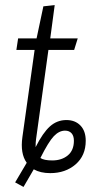

<svg xmlns="http://www.w3.org/2000/svg" viewBox="-20 -675 361 761"><path d="M243.2 -199.2Q277.8 -199.2 298.8 -177.5Q319.8 -155.8 319.8 -117.2Q319.8 -58.1 279.5 -23.4Q239.3 11.2 179.2 11.2Q140.1 11.2 113.8 -3.9L73.2 65.9L40 47.9L85.9 -29.8Q59.6 -66.4 68.8 -131.8L117.2 -477.1H44.9L51.8 -522.9H125L151.9 -649.9L196.8 -654.8L179.2 -522.9H288.1L273.9 -477.1H171.9L123 -124Q121.1 -111.8 121.1 -91.8Q149.9 -148.9 178 -174.1Q206.1 -199.2 243.2 -199.2ZM187 -39.1Q224.6 -39.1 248.8 -59.1Q272.9 -79.1 272.9 -117.2Q272.9 -136.2 263.7 -146.7Q254.4 -157.2 237.8 -157.2Q214.4 -157.2 193.4 -135.3Q172.4 -113.3 140.1 -48.8Q154.3 -39.1 187 -39.1Z"/></svg>

Font: Fira Sans Compressed Light
Style: Italic
Weight: 300
Width: 3
Italic angle: -8°
Designer: Carrois Corporate & Edenspiekermann AG
Foundry: Carrois Corporate GbR & Edenspiekermann AG
Version: Version 4.203;PS 004.203;hotconv 1.0.88;makeotf.lib2.5.64775